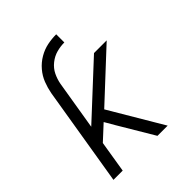

<svg xmlns="http://www.w3.org/2000/svg" viewBox="-204 -859 984 984"><g transform="rotate(-45 288.0 -367.5)"><path d="M47 0H114L142 -172L221 -245L253 -190L366 0H440L269 -289L528 -530H436L159 -273L203 -540Q208 -568 221 -595Q234 -622 258.5 -641.5Q283 -661 311 -668.5Q339 -676 367 -676V-735Q335 -735 303 -728.5Q271 -722 241 -704.5Q211 -687 188.5 -660.5Q166 -634 154 -603Q142 -572 136 -540Z"/></g></svg>

Font: Iosevka Sparkle Light Oblique
Style: Regular
Weight: 300
Italic angle: -9°
Designer: Belleve Invis
Foundry: Belleve Invis
Version: Version 4.5.0; ttfautohint (v1.8.3)